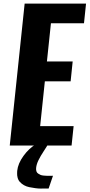

<svg xmlns="http://www.w3.org/2000/svg" viewBox="-20 -830 511 1095"><path d="M257.3 245.1Q239.3 245.1 219.7 245.1Q217.8 245.1 215.8 245.6Q198.2 245.6 181.6 243.2Q163.1 240.7 146.7 237.3Q130.4 233.9 116.9 226.3Q103.5 218.8 93.8 208Q84 198.2 80.1 181.6Q77.1 170.4 77.6 157.2Q77.6 150.9 78.1 144.5Q82.5 102.5 113.8 59.3Q145 16.1 184.6 -7.3H253.9Q248 3.9 229.5 32Q210.9 60.1 199.5 83.5Q188 106.9 186 127.9Q185.1 138.7 187.7 147Q190.4 155.3 197.5 159.9Q204.6 164.6 211.2 167.5Q217.8 170.4 229.7 171.4Q241.7 172.4 248 172.6Q254.4 172.9 266.8 172.6Q279.3 172.4 282.2 172.4ZM35.6 0 120.6 -809.6H470.7L459 -697.3H270.5L247.6 -479.5H394.5L382.8 -366.2H235.8L209 -110.8H399.9L388.2 0Z"/></svg>

Font: Oswald
Style: Demi-Bold
Weight: 600
Designer: Vernon Adams
Foundry: Vernon Adams
Version: 3.0; ttfautohint (v0.94.23-7a4d-dirty) -l 8 -r 50 -G 200 -x 